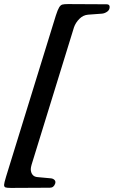

<svg xmlns="http://www.w3.org/2000/svg" viewBox="-45 -721 558 942"><path d="M-25 186Q-25 178 -15 145L229 -645Q238 -673 245 -684.5Q252 -696 260.5 -698.5Q269 -701 289 -701L478 -700Q493 -700 493 -687Q493 -672 480.5 -663.5Q468 -655 455 -654L387 -649Q363 -647 344.5 -628.5Q326 -610 318 -587L110 87Q106 101 106 109Q106 125 114.5 136Q123 147 140 148L205 154Q215 155 222 161.5Q229 168 226 179Q219 200 200 200L9 201Q-11 201 -18 198.5Q-25 196 -25 186Z"/></svg>

Font: EB Garamond ExtraBold
Style: Italic
Weight: 800
Italic angle: -17.2°
Designer: Georg Duffner and Octavio Pardo
Foundry: Georg Duffner
Version: Version 1.000